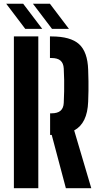

<svg xmlns="http://www.w3.org/2000/svg" viewBox="-20 -992 531 1012"><path d="M327.2 0 252.6 -280.9H244.1V-394.6H250.6Q283.5 -394.6 299.2 -408.5Q314.8 -422.3 316 -449.5Q317.5 -480.3 318.1 -510.4Q318.6 -540.4 318.2 -570.5Q317.8 -600.5 316 -631.2Q314.5 -658.9 299 -672.5Q283.5 -686.2 250.9 -686.2H243.3V-800H250.9Q351.8 -800 396.7 -759.3Q441.6 -718.7 444.7 -624.8Q446 -591 446.3 -564.6Q446.6 -538.2 446.3 -512.8Q446 -487.3 444.7 -456Q440.6 -341.6 371 -304.6L461.1 0ZM53.2 0V-800H181.9V0ZM113 -840 12.7 -972.4H102.1L202.5 -840ZM254 -840 153.5 -972.4H243L343.3 -840Z"/></svg>

Font: Big Shoulders Stencil Text SC Thin
Style: Regular
Weight: 100
Designer: Patric King
Foundry: XO Type Co
Version: Version 2.001